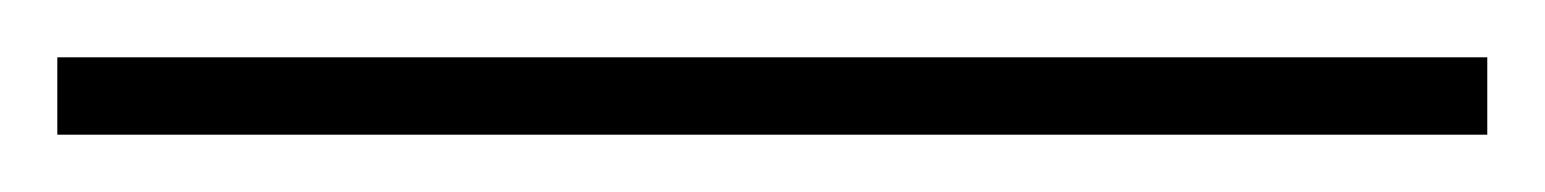

<svg xmlns="http://www.w3.org/2000/svg" viewBox="-21 58 539 67"><path d="M-1 78H498V105H-1Z"/></svg>

Font: Bitter Pro ExtraLight
Style: Regular
Weight: 275
Designer: Sol Matas, and Bitter project Authors
Foundry: Sol Matas
Version: Version 1.010